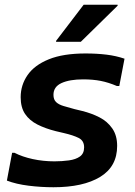

<svg xmlns="http://www.w3.org/2000/svg" viewBox="-20 -780 567 808"><path d="M31 -137H41Q74 -120 118 -110.5Q162 -101 209 -101Q241 -101 270 -105Q299 -109 316.5 -121.5Q334 -134 334 -160Q334 -188 311 -199.5Q288 -211 249 -220L215 -228Q171 -239 137.5 -256Q104 -273 85.5 -300.5Q67 -328 67 -371Q67 -422 96 -464Q125 -506 185.5 -530.5Q246 -555 340 -555Q388 -555 428.5 -550Q469 -545 504 -533L482 -418H472Q437 -433 404 -439.5Q371 -446 330 -446Q273 -446 239 -430.5Q205 -415 205 -381Q205 -361 216 -350.5Q227 -340 247 -334Q267 -328 293 -321L326 -313Q366 -303 399 -286Q432 -269 452.5 -239.5Q473 -210 473 -166Q473 -79 401.5 -35.5Q330 8 205 8Q153 8 100.5 1.5Q48 -5 9 -20ZM216 -604V-608L332 -760H475V-756L320 -604Z"/></svg>

Font: Kufam SemiBold
Style: Italic
Weight: 600
Italic angle: -11°
Designer: Artur Schmal
Foundry: Original Type
Version: Version 1.301; ttfautohint (v1.8.3)